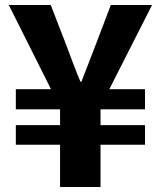

<svg xmlns="http://www.w3.org/2000/svg" viewBox="-20 -744 639 764"><path d="M219 0V-168H43V-246H219V-309H43V-389H183L15 -724H182L242 -569Q256 -532 270 -494.5Q284 -457 300 -419H304Q319 -458 333.5 -495Q348 -532 362 -569L421 -724H585L415 -389H557V-309H380V-246H557V-168H380V0Z"/></svg>

Font: Noto Sans HK Thin ExtraBold
Style: Regular
Weight: 800
Version: Version 2.004-H2;hotconv 1.0.118;makeotfexe 2.5.65603